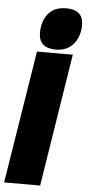

<svg xmlns="http://www.w3.org/2000/svg" viewBox="-74 -975 460 1009"><g transform="rotate(5 156.0 -470.0)"><path d="M234 -940Q324 -940 324 -859Q324 -822 310 -790Q296 -758 268 -738.5Q240 -719 198 -719Q107 -719 107 -801Q107 -837 120 -869Q133 -901 161 -920.5Q189 -940 234 -940ZM-12 0 100 -700H289L178 0Z"/></g></svg>

Font: Georama SemiCondensed Black
Style: Italic
Weight: 900
Width: 4
Italic angle: -9°
Designer: Jean-Baptiste Levee
Foundry: Production Type
Version: Version 1.000